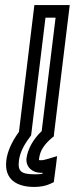

<svg xmlns="http://www.w3.org/2000/svg" viewBox="-20 -529 296 760"><path d="M116 211C138 211 161 207 178 199L193 192L195 176L202 123L206 89L173 99C158 103 151 105 148 105C131 105 134 107 135 97C139 68 153 45 184 18L193 11L194 0L253 -484L256 -509H231H141H116L113 -484L55 -7C27 31 9 71 5 106C-4 182 47 211 116 211ZM122 161C66 161 49 152 55 106C59 77 72 48 98 14L103 7L104 0L160 -459H200L145 -10C112 21 90 60 85 97C81 131 107 155 142 155C144 155 146 155 148 155V159C140 160 132 161 122 161Z"/></svg>

Font: Gamestation Text Outline
Style: Italic
Weight: 400
Designer: Jonas Hecksher
Foundry: Jonas Hecksher, Playtypeª, e-types AS
Version: Version 1.003